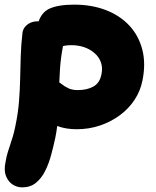

<svg xmlns="http://www.w3.org/2000/svg" viewBox="-42 -548 672 829"><path d="M289 10Q242 10 205 -4Q202 21 197 46Q189 83 179 120.5Q169 158 153 190Q137 222 113 241.5Q89 261 54 261Q32 261 13 249Q-6 237 -16 212.5Q-26 188 -18 151Q-14 127 -8.5 109.5Q-3 92 2.5 75.5Q8 59 13.5 41Q19 23 24 -2Q36 -59 40 -109.5Q44 -160 45 -208Q46 -256 47.5 -305Q49 -354 55 -406Q57 -421 66 -432Q75 -443 89 -449.5Q103 -456 120 -456Q123 -456 125 -456Q138 -494 170 -510Q209 -528 278 -528Q354 -528 415 -504.5Q476 -481 516.5 -437.5Q557 -394 572.5 -333.5Q588 -273 573 -200Q564 -155 539 -117Q514 -79 475.5 -50.5Q437 -22 389.5 -6Q342 10 289 10ZM230 -349Q220 -297 217 -250Q215 -220 214 -192Q218 -189 223 -186Q236 -175 253 -167Q270 -159 294 -159Q334 -159 361.5 -174.5Q389 -190 396 -227Q402 -255 394 -278Q386 -301 367 -318Q348 -335 322 -344Q296 -353 266 -353Q253 -353 239 -351Q235 -350 230 -349Z"/></svg>

Font: Shantell Sans Light ExtraBold
Style: Italic
Weight: 800
Italic angle: -11°
Version: Version 1.008;[ac192a2d6]